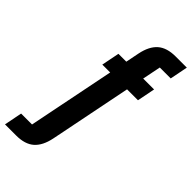

<svg xmlns="http://www.w3.org/2000/svg" viewBox="-366 -805 1070 1070"><g transform="rotate(45 168.5 -270.0)"><path d="M168 65Q154 134 116.5 167Q79 200 10 200H-78L-57 94H29L132 -419H70L91 -525H153L169 -605Q183 -674 220.5 -707Q258 -740 327 -740H415L394 -634H308L286 -525H372L351 -419H265Z"/></g></svg>

Font: IBM Plex Sans Cond
Style: Bold Italic
Weight: 700
Width: 3
Italic angle: -11°
Designer: Mike Abbink, Paul van der Laan, Pieter van Rosmalen
Foundry: Bold Monday
Version: Version 1.3